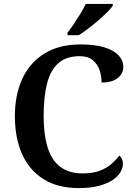

<svg xmlns="http://www.w3.org/2000/svg" viewBox="-20 -951 688 981"><path d="M382 10Q275 10 202 -36Q129 -82 92.5 -164.5Q56 -247 56 -358Q56 -466 94 -548.5Q132 -631 207 -677.5Q282 -724 392 -724Q465 -724 513.5 -709Q562 -694 586 -668Q610 -642 610 -609Q610 -574 580.5 -551.5Q551 -529 499 -529Q499 -561 489 -592Q479 -623 454 -643.5Q429 -664 387 -664Q319 -664 278.5 -628.5Q238 -593 220.5 -524.5Q203 -456 203 -358Q203 -265 223 -199Q243 -133 287.5 -99Q332 -65 403 -65Q454 -65 489.5 -78.5Q525 -92 549 -113Q573 -134 590 -156Q598 -150 603 -139Q608 -128 608 -115Q608 -94 596 -72.5Q584 -51 557.5 -32.5Q531 -14 487.5 -2Q444 10 382 10ZM325 -784Q340 -803 357.5 -829Q375 -855 391.5 -882Q408 -909 418 -931H556V-921Q547 -908 527 -888Q507 -868 481.5 -846Q456 -824 430 -804.5Q404 -785 382 -771H325Z"/></svg>

Font: Noto Serif Hebrew SemiBold
Style: Regular
Weight: 600
Version: Version 2.003